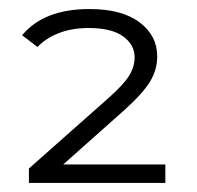

<svg xmlns="http://www.w3.org/2000/svg" viewBox="-20 -706 435 425"><path d="M346 -342V-301H44V-333L219 -488Q253 -518 265.5 -538Q278 -558 278 -579Q278 -607 252.5 -625.5Q227 -644 176 -644Q140 -644 111 -633Q82 -622 63 -602L29 -628Q77 -686 178 -686Q250 -686 289 -656.5Q328 -627 328 -581Q328 -552 312.5 -526Q297 -500 256 -463L120 -342Z"/></svg>

Font: Montserrat Ace
Style: Regular
Weight: 400
Designer: Julieta Ulanovsky
Foundry: Julieta Ulanovsky
Version: Version 1